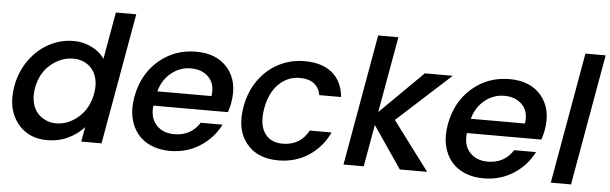

<svg xmlns="http://www.w3.org/2000/svg" viewBox="-48 -905 3429 1080"><g transform="rotate(5 1666.5 -365.5)"><path d="M34.2 -277.8Q48.8 -360.8 95.2 -425.8Q141.6 -490.7 207 -525.4Q272.5 -560.1 345.2 -560.1Q398.9 -560.1 447 -536.4Q495.1 -512.7 520 -474.1L566.9 -740.2H682.1L550.8 0H436L451.2 -83Q415.5 -42.5 361.6 -16.8Q307.6 8.8 244.1 8.8Q133.8 8.8 73 -71.8Q12.2 -152.3 34.2 -277.8ZM484.9 -275.9Q492.7 -320.3 485.1 -354.7Q477.5 -389.2 458.3 -412.8Q439 -436.5 411.4 -448.7Q383.8 -460.9 351.1 -460.9Q282.7 -460.9 224.4 -411.9Q166 -362.8 150.9 -277.8Q143.1 -234.4 150.9 -198.2Q158.7 -162.1 178.2 -138.9Q197.8 -115.7 225.3 -102.8Q252.9 -89.8 285.2 -89.8Q353.5 -89.8 411.6 -140.1Q469.7 -190.4 484.9 -275.9Z M1014.6 -463.9Q954.1 -463.9 905.3 -424.8Q856.4 -385.7 837.9 -318.8H1143.6Q1153.8 -385.3 1116.9 -424.6Q1080.1 -463.9 1014.6 -463.9ZM1219.7 -164.1Q1181.6 -87.9 1107.4 -39.6Q1033.2 8.8 936.5 8.8Q877.4 8.8 830.3 -11.5Q783.2 -31.7 753.4 -68.8Q723.6 -106 711.9 -158.4Q700.2 -210.9 711.9 -275.9Q734.9 -404.8 824.2 -482.4Q913.6 -560.1 1036.6 -560.1Q1154.8 -560.1 1216.8 -485.4Q1278.8 -410.6 1257.8 -291Q1254.9 -272.5 1243.7 -236.8H822.8Q814.5 -168.5 851.6 -127.7Q888.7 -86.9 953.6 -86.9Q1046.9 -86.9 1096.7 -164.1Z M1328.6 -275.9Q1343.3 -360.4 1389.2 -425.3Q1435.1 -490.2 1502.4 -525.1Q1569.8 -560.1 1648.4 -560.1Q1748.5 -560.1 1805.4 -512.5Q1862.3 -464.8 1870.6 -377H1747.6Q1740.2 -418 1710.7 -440.9Q1681.2 -463.9 1631.3 -463.9Q1561.5 -463.9 1511.2 -414.3Q1460.9 -364.7 1445.3 -275.9Q1429.7 -186.5 1462.6 -136.7Q1495.6 -86.9 1565.4 -86.9Q1664.6 -86.9 1711.4 -173.8H1834.5Q1795.9 -90.3 1721.2 -40.8Q1646.5 8.8 1548.3 8.8Q1428.7 8.8 1367.2 -69.3Q1305.7 -147.5 1328.6 -275.9Z M1917 0 2047.9 -740.2H2162.1L2085.9 -311L2328.1 -550.8H2485.8L2183.1 -274.9L2389.2 0H2234.9L2073.2 -236.8L2031.2 0Z M2784.7 -463.9Q2724.1 -463.9 2675.3 -424.8Q2626.5 -385.7 2607.9 -318.8H2913.6Q2923.8 -385.3 2887 -424.6Q2850.1 -463.9 2784.7 -463.9ZM2989.7 -164.1Q2951.7 -87.9 2877.4 -39.6Q2803.2 8.8 2706.5 8.8Q2647.5 8.8 2600.3 -11.5Q2553.2 -31.7 2523.4 -68.8Q2493.7 -106 2481.9 -158.4Q2470.2 -210.9 2481.9 -275.9Q2504.9 -404.8 2594.2 -482.4Q2683.6 -560.1 2806.6 -560.1Q2924.8 -560.1 2986.8 -485.4Q3048.8 -410.6 3027.8 -291Q3024.9 -272.5 3013.7 -236.8H2592.8Q2584.5 -168.5 2621.6 -127.7Q2658.7 -86.9 2723.6 -86.9Q2816.9 -86.9 2866.7 -164.1Z M3087.4 0 3218.3 -740.2H3332.5L3201.7 0Z"/></g></svg>

Font: Poppins Medium
Style: Italic
Weight: 500
Italic angle: -10°
Designer: Ninad Kale (Devanagari), Jonny Pinhorn (Latin)
Foundry: Indian Type Foundry
Version: Version 3.200;PS 1.000;hotconv 16.6.54;makeotf.lib2.5.65590